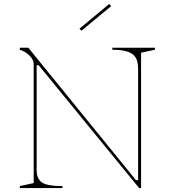

<svg xmlns="http://www.w3.org/2000/svg" viewBox="-20 -949 852 969"><path d="M80 0V-10L150 -25V-626Q150 -647 129.5 -668Q109 -689 80 -698V-708H123L666 -40H677V-600Q677 -622 673 -638Q669 -654 659.5 -665.5Q650 -677 635 -684Q620 -691 598 -694.5Q576 -698 547 -698V-708H762V-698L692 -683V0H682L175 -620H165V-89Q165 -71 169.5 -58Q174 -45 183 -35.5Q192 -26 207 -20.5Q222 -15 244 -12.5Q266 -10 295 -10V0ZM391 -794 381 -804 531 -929 541 -918Z"/></svg>

Font: Kalnia Thin
Style: Regular
Weight: 250
Designer: Frida Medrano
Foundry: Frida Medrano
Version: Version 1.105